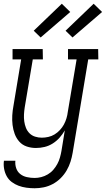

<svg xmlns="http://www.w3.org/2000/svg" viewBox="-21 -782 565 1025"><path d="M164 223Q142 223 120 220Q98 217 78 209.5Q58 202 41.5 189.5Q25 177 15 159Q5 141 1 119.5Q-3 98 0 76H61Q59 97 65.5 116Q72 135 87 147Q102 159 122.5 163.5Q143 168 164 168Q181 168 199 163.5Q217 159 234 149Q251 139 263.5 124.5Q276 110 285 93.5Q294 77 299 59Q304 41 307 24L325 -86Q313 -65 297 -47Q281 -29 260.5 -16Q240 -3 217 2.5Q194 8 171 8Q145 8 121.5 0Q98 -8 82 -26Q66 -44 57.5 -67Q49 -90 46 -115Q43 -140 44.5 -166Q46 -192 51 -218L92 -465H46V-520H207L208 -465H154L111 -209Q108 -190 107 -171Q106 -152 108.5 -134Q111 -116 117.5 -99.5Q124 -83 136.5 -70.5Q149 -58 166.5 -52.5Q184 -47 202 -47Q219 -47 237 -51Q255 -55 270.5 -64.5Q286 -74 299 -88Q312 -102 320.5 -118Q329 -134 334 -151Q339 -168 341 -185L388 -465H342V-520H503L504 -465H450L367 33Q363 57 355.5 81Q348 105 335 127.5Q322 150 303 169Q284 188 260.5 200.5Q237 213 212.5 218Q188 223 164 223ZM366 -582 329 -618 479 -762 524 -718ZM196 -582 159 -618 309 -762 354 -718Z"/></svg>

Font: Iosevka Curly Slab Light
Style: Italic
Weight: 300
Italic angle: -9°
Monospace: yes
Designer: Belleve Invis
Foundry: Belleve Invis
Version: Version 22.1.2; ttfautohint (v1.8.4)